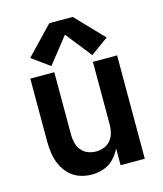

<svg xmlns="http://www.w3.org/2000/svg" viewBox="-115 -857 807 951"><g transform="rotate(-15 288.0 -381.5)"><path d="M238 8Q269 8 299 -2Q329 -12 351.5 -35Q374 -58 387 -86V0H511V-530H387V-210Q387 -189 382 -168Q377 -147 363.5 -130Q350 -113 329.5 -105Q309 -97 288 -97Q267 -97 246.5 -105Q226 -113 212.5 -130Q199 -147 194 -168Q189 -189 189 -210V-530H66V-210Q66 -179 70.5 -147.5Q75 -116 88 -87Q101 -58 123.5 -35.5Q146 -13 176 -2.5Q206 8 238 8ZM183 -563 288 -696 393 -563 484 -629 348 -771H228L92 -629Z"/></g></svg>

Font: Iosevka Sparkle
Style: Bold
Weight: 700
Designer: Belleve Invis
Foundry: Belleve Invis
Version: Version 4.5.0; ttfautohint (v1.8.3)